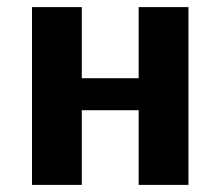

<svg xmlns="http://www.w3.org/2000/svg" viewBox="-20 -520 620 540"><path d="M510 -500H370V-300H210V-500H70V0H210V-210H370V0H510Z"/></svg>

Font: Scada
Style: Bold
Weight: 700
Designer: Jovanny Lemonad
Foundry: Jovanny Lemonad
Version: Version 3.005